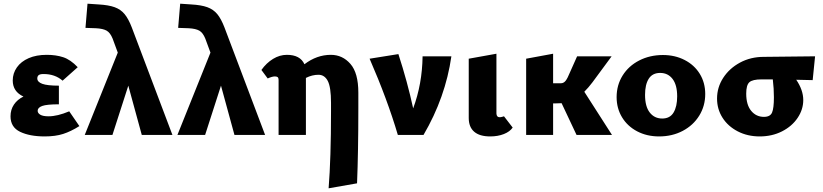

<svg xmlns="http://www.w3.org/2000/svg" viewBox="-20 -731 4460 1040"><path d="M410 -48Q364 -19 322 -5.5Q280 8 222 8Q141 8 89 -17Q37 -42 37 -101Q37 -137 55.5 -164.5Q74 -192 107 -208Q49 -235 49 -295Q49 -334 71.5 -366Q94 -398 135.5 -416Q177 -434 233 -434Q283 -434 322.5 -421Q362 -408 401 -367L319 -294Q278 -330 216 -330Q197 -330 189.5 -324Q182 -318 182 -306Q182 -287 209 -277Q236 -267 299 -267V-166Q233 -166 208.5 -157Q184 -148 184 -131Q184 -118 198.5 -109.5Q213 -101 243 -101Q291 -101 355 -128Z M748 0 675 -267 589 0H439L618 -446L590 -522Q577 -554 557.5 -565Q538 -576 500 -578L443 -580L454 -711L513 -707Q568 -704 601 -692Q634 -680 655 -654.5Q676 -629 694 -582L914 0Z M1250 0 1177 -267 1091 0H941L1120 -446L1092 -522Q1079 -554 1059.5 -565Q1040 -576 1002 -578L945 -580L956 -711L1015 -707Q1070 -704 1103 -692Q1136 -680 1157 -654.5Q1178 -629 1196 -582L1416 0Z M1921 -146Q1921 92 1914 262L1760 289Q1773 127 1773 -127V-174Q1773 -259 1755.5 -292.5Q1738 -326 1705 -326Q1671 -326 1637 -309V0H1489V-296Q1489 -310 1483.5 -313.5Q1478 -317 1469 -317Q1454 -317 1430 -306L1396 -352Q1423 -390 1459 -412Q1495 -434 1534 -434Q1606 -434 1629 -383Q1696 -434 1772 -434Q1835 -434 1878 -385Q1921 -336 1921 -229Z M2425 -426Q2393 -203 2274 0H2135Q2078 -193 1982 -413L2138 -438Q2187 -287 2218 -144Q2267 -276 2269 -426Z M2519 -92V-413L2669 -440V-116Q2670 -96 2686 -96Q2692 -96 2699.5 -98Q2707 -100 2710 -101L2757 -40Q2742 -18 2709.5 -5Q2677 8 2635 8Q2578 8 2548.5 -17.5Q2519 -43 2519 -92Z M3103 0 3022 -172Q3012 -171 2991 -171H2976V0H2830V-413L2976 -440V-280H3018Q3033 -280 3043.5 -293Q3054 -306 3069 -343L3106 -426H3293L3189 -285Q3168 -257 3145 -234L3295 0Z M3320 -205Q3320 -270 3352.5 -322Q3385 -374 3442.5 -403.5Q3500 -433 3571 -433Q3636 -433 3688.5 -406Q3741 -379 3770.5 -331Q3800 -283 3800 -222Q3800 -157 3767.5 -104.5Q3735 -52 3678 -22Q3621 8 3550 8Q3484 8 3431.5 -19.5Q3379 -47 3349.5 -95.5Q3320 -144 3320 -205ZM3648 -209Q3648 -271 3623 -303.5Q3598 -336 3556 -336Q3514 -336 3494 -304.5Q3474 -273 3474 -217Q3474 -154 3499.5 -121.5Q3525 -89 3567 -89Q3609 -89 3628.5 -121.5Q3648 -154 3648 -209Z M4382 -297Q4322 -299 4293 -299Q4331 -243 4331 -189Q4331 -138 4300.5 -92.5Q4270 -47 4216 -19.5Q4162 8 4095 8Q4029 8 3976 -19.5Q3923 -47 3893.5 -93.5Q3864 -140 3864 -197Q3864 -258 3897.5 -309.5Q3931 -361 3988.5 -392Q4046 -423 4117 -423L4395 -426ZM4166 -301H4105Q4056 -301 4039 -285.5Q4022 -270 4022 -224Q4022 -163 4049 -130.5Q4076 -98 4118 -98Q4152 -98 4162 -121.5Q4172 -145 4172 -204Q4172 -251 4166 -301Z"/></svg>

Font: Ysabeau Ultrabold
Style: Regular
Weight: 800
Designer: Christian Thalmann (Catharsis Fonts)
Version: Version 0.003